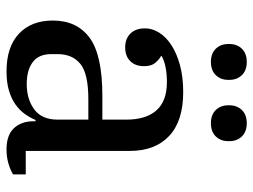

<svg xmlns="http://www.w3.org/2000/svg" viewBox="-114 -651 777 589"><g transform="rotate(90 274.5 -356.5)"><path d="M199 12Q124 12 83.5 -26Q43 -64 43 -130Q43 -204 96 -243Q149 -282 274 -282H347V-355Q347 -416 318.5 -448Q290 -480 232 -480Q207 -480 186.5 -476Q166 -472 152 -464V-462Q163 -456 173 -444Q183 -432 183 -410Q183 -383 167.5 -367.5Q152 -352 125 -352Q99 -352 83 -368Q67 -384 67 -413Q67 -435 80 -456Q93 -477 118 -493.5Q143 -510 179.5 -520Q216 -530 263 -530Q351 -530 397 -487Q443 -444 443 -366V-47H515V-8Q502 0 482 6Q462 12 438 12Q395 12 373.5 -10.5Q352 -33 352 -71V-77H348Q341 -60 329.5 -44Q318 -28 300.5 -15.5Q283 -3 258 4.5Q233 12 199 12ZM238 -50Q284 -50 315.5 -73Q347 -96 347 -145V-239H284Q206 -239 176 -214.5Q146 -190 146 -145V-125Q146 -87 170.5 -68.5Q195 -50 238 -50ZM170 -615Q144 -615 129.5 -630Q115 -645 115 -668V-672Q115 -695 129.5 -710Q144 -725 170 -725Q196 -725 210.5 -710Q225 -695 225 -672V-668Q225 -645 210.5 -630Q196 -615 170 -615ZM358 -615Q332 -615 317.5 -630Q303 -645 303 -668V-672Q303 -695 317.5 -710Q332 -725 358 -725Q384 -725 398.5 -710Q413 -695 413 -672V-668Q413 -645 398.5 -630Q384 -615 358 -615Z"/></g></svg>

Font: IBM Plex Serif Text
Style: Regular
Weight: 450
Designer: Mike Abbink, Paul van der Laan, Pieter van Rosmalen
Foundry: Bold Monday
Version: Version 3.001